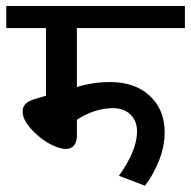

<svg xmlns="http://www.w3.org/2000/svg" viewBox="-35 -646 622 625"><path d="M437 -41.5 352.1 -73.7Q411.1 -155.8 411.1 -218.3Q411.1 -252 389.9 -272.9Q368.7 -293.9 332.5 -293.9Q273.9 -293.9 215.3 -256.3V-203.6Q215.3 -183.6 205.8 -172.4Q196.3 -161.1 179.2 -161.1Q159.7 -161.1 130.6 -175.8Q101.6 -190.4 74.7 -217.3Q38.6 -253.4 38.6 -282.7Q38.6 -297.9 48.3 -307.9Q58.1 -317.9 80.1 -324.2L114.7 -334.5V-554.7H-14.6V-626.5H566.9V-554.7H215.3V-362.8Q267.1 -378.9 323.2 -378.9Q404.8 -378.9 452.9 -333.7Q501 -288.6 501 -215.8Q501 -170.9 483.2 -124.8Q465.3 -78.6 437 -41.5Z"/></svg>

Font: Khula Semibold
Style: Regular
Weight: 600
Designer: Erin McLaughlin, Steve Matteson
Version: Version 1.000;PS 1.0;hotconv 1.0.72;makeotf.lib2.5.5900